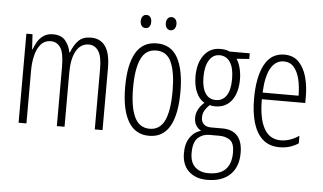

<svg xmlns="http://www.w3.org/2000/svg" viewBox="-59 -802 1916 1140"><g transform="rotate(5 898.5 -232.0)"><path d="M453.1 -541Q509.3 -541 539.1 -499Q568.8 -457 568.8 -368.7V0H522.5V-361.8Q522.5 -436.5 500.7 -467.8Q479 -499 443.8 -499Q395 -499 368.7 -452.1Q342.3 -405.3 342.3 -323.7V0H296.4V-352.5Q296.4 -436.5 274.9 -467.8Q253.4 -499 218.3 -499Q180.7 -499 158.2 -473.1Q135.7 -447.3 125.5 -405.5Q115.2 -363.8 115.2 -315.9V0H68.4V-530.8H105L110.4 -441.4H113.3Q122.1 -466.3 136 -489Q149.9 -511.7 172.1 -526.4Q194.3 -541 227.5 -541Q276.4 -541 300.8 -511.5Q325.2 -481.9 332 -442.4H335.9Q352.1 -487.3 378.7 -514.2Q405.3 -541 453.1 -541Z M1009.8 -266.1Q1009.8 -131.3 969.5 -60.8Q929.2 9.8 846.2 9.8Q764.2 9.8 722.2 -61.5Q680.2 -132.8 680.2 -267.1Q680.2 -400.4 720.7 -470.7Q761.2 -541 845.7 -541Q930.7 -541 970.2 -469Q1009.8 -397 1009.8 -266.1ZM727.5 -267.1Q727.5 -151.9 756.1 -92Q784.7 -32.2 846.7 -32.2Q906.2 -32.2 934.6 -89.8Q962.9 -147.5 962.9 -266.6Q962.9 -377 936.3 -437.7Q909.7 -498.5 845.7 -498.5Q783.2 -498.5 755.4 -439.2Q727.5 -379.9 727.5 -267.1ZM738.3 -665Q738.3 -682.6 747.1 -693.4Q755.9 -704.1 770 -704.1Q783.7 -704.1 792.2 -693.6Q800.8 -683.1 800.8 -665Q800.8 -646 792.2 -635.7Q783.7 -625.5 770 -625.5Q755.9 -625.5 747.1 -636.2Q738.3 -647 738.3 -665ZM887.7 -665.5Q887.7 -683.1 896.5 -693.6Q905.3 -704.1 919.4 -704.1Q932.6 -704.1 941.9 -693.8Q951.2 -683.6 951.2 -665.5Q951.2 -647 942.1 -636.2Q933.1 -625.5 919.4 -625.5Q905.3 -625.5 896.5 -636.2Q887.7 -647 887.7 -665.5Z M1212.9 240.2Q1143.6 240.2 1102.8 201.7Q1062 163.1 1062 94.2Q1062 35.6 1087.2 -0.2Q1112.3 -36.1 1152.3 -46.9Q1133.3 -56.2 1121.6 -75.4Q1109.9 -94.7 1109.9 -121.1Q1109.9 -172.4 1157.2 -213.9Q1125.5 -231.9 1108.2 -272Q1090.8 -312 1090.8 -366.7Q1090.8 -444.8 1126.5 -492.9Q1162.1 -541 1223.6 -541Q1242.7 -541 1256.3 -538.1Q1270 -535.2 1279.8 -530.3H1399.9V-496.6L1324.7 -491.2Q1340.3 -467.3 1347.9 -435.1Q1355.5 -402.8 1355.5 -371.6Q1355.5 -291.5 1320.6 -245.1Q1285.6 -198.7 1222.7 -198.7Q1203.6 -198.7 1189.5 -203.1Q1173.3 -188.5 1161.9 -169.7Q1150.4 -150.9 1150.4 -125Q1150.4 -101.1 1165.5 -86.4Q1180.7 -71.8 1208 -71.8H1277.8Q1335.4 -71.8 1366.5 -37.8Q1397.5 -3.9 1397.5 64.5Q1397.5 147.5 1349.4 193.8Q1301.3 240.2 1212.9 240.2ZM1223.6 -236.3Q1263.7 -236.3 1286.1 -270Q1308.6 -303.7 1308.6 -368.2Q1308.6 -436 1285.6 -469.7Q1262.7 -503.4 1222.7 -503.4Q1183.6 -503.4 1160.9 -466.8Q1138.2 -430.2 1138.2 -366.2Q1138.2 -304.7 1159.9 -270.5Q1181.6 -236.3 1223.6 -236.3ZM1216.8 200.2Q1352.1 200.2 1352.1 65.4Q1352.1 9.8 1326.4 -8.5Q1300.8 -26.9 1262.7 -26.9H1202.6Q1163.1 -26.9 1135.3 -1.2Q1107.4 24.4 1107.4 88.9Q1107.4 144.5 1137 172.4Q1166.5 200.2 1216.8 200.2Z M1606 -540.5Q1659.2 -540.5 1691.7 -507.3Q1724.1 -474.1 1739 -420.2Q1753.9 -366.2 1753.9 -303.7V-265.1H1495.1Q1495.1 -150.4 1528.1 -91.1Q1561 -31.7 1627.9 -31.7Q1683.1 -31.7 1736.3 -68.4V-22.9Q1712.4 -7.3 1684.6 1.2Q1656.7 9.8 1624.5 9.8Q1563 9.8 1524.2 -24.4Q1485.4 -58.6 1467 -120.4Q1448.7 -182.1 1448.7 -264.6Q1448.7 -393.1 1487.8 -466.8Q1526.9 -540.5 1606 -540.5ZM1606 -500Q1557.6 -500 1529.1 -451.9Q1500.5 -403.8 1496.1 -304.7H1710.4Q1710.4 -357.4 1700 -401.9Q1689.5 -446.3 1666.3 -473.1Q1643.1 -500 1606 -500Z"/></g></svg>

Font: Open Sans Condensed Light
Style: Regular
Weight: 300
Width: 3
Designer: Monotype Design Team
Foundry: Monotype Imaging Inc.
Version: Version 3.003; ttfautohint (v1.8.4)